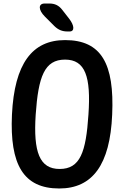

<svg xmlns="http://www.w3.org/2000/svg" viewBox="-20 -1024 699 1092"><path d="M317 48C506 48 606 -87 618 -372C631 -661 557 -796 350 -796C163 -796 62 -662 48 -372C35 -88 113 48 317 48ZM235 -930 290 -875C312 -854 334 -845 364 -845H376C405 -845 404 -878 373 -918L334 -968C315 -993 292 -1004 261 -1004H234C197 -1004 197 -968 235 -930ZM183 -372C198 -589 233 -685 350 -685C465 -685 498 -588 483 -372C469 -158 436 -63 319 -63C205 -63 169 -159 183 -372Z"/></svg>

Font: 寒蝉团圆体 Round
Style: Regular
Weight: 500
Designer: 寒蝉字型
Version: Version 2.700;Glyphs 3.1.1 (3135)